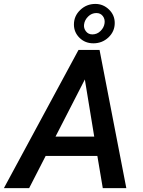

<svg xmlns="http://www.w3.org/2000/svg" viewBox="-65 -968 735 988"><path d="M315.4 -841.8Q315.4 -885.7 347.9 -916.7Q380.4 -947.8 425.8 -947.8Q465.8 -947.8 495.6 -919.2Q525.4 -890.6 525.4 -849.6Q525.4 -806.2 493.2 -775.6Q460.9 -745.1 415.5 -745.1Q373 -745.1 344.2 -773.4Q315.4 -801.8 315.4 -841.8ZM367.7 -842.8Q364.7 -823.2 377 -807.1Q389.2 -791 410.2 -791Q434.6 -791 452.4 -808.6Q470.2 -826.2 473.1 -848.6Q476.1 -869.6 464.1 -885.3Q452.1 -900.9 431.2 -900.9Q406.7 -900.9 388.7 -883.1Q370.6 -865.2 367.7 -842.8ZM436 -165.5H169.9L85 0H-44.9L338.9 -710.9H447.3L585 0H463.9ZM220.7 -265.1H419.9L371.6 -559.1Z"/></svg>

Font: TypoPRO Roboto
Style: Italic
Weight: 500
Italic angle: -12°
Designer: Google
Version: Version 2.136; 2016